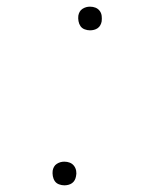

<svg xmlns="http://www.w3.org/2000/svg" viewBox="-20 -548 490 576"><path d="M250 -457Q242 -457 234 -460Q226 -463 221.5 -469.5Q217 -476 215.5 -484.5Q214 -493 215 -501Q216 -507 219 -512.5Q222 -518 227.5 -521.5Q233 -525 238.5 -526.5Q244 -528 250 -528Q259 -528 266.5 -525Q274 -522 279 -515.5Q284 -509 285 -500.5Q286 -492 285 -484Q284 -478 281 -472.5Q278 -467 273 -463.5Q268 -460 262 -458.5Q256 -457 250 -457ZM173 8Q165 8 157 5Q149 2 144.5 -4.5Q140 -11 138.5 -19.5Q137 -28 138 -36Q139 -42 142 -47.5Q145 -53 150.5 -56.5Q156 -60 161.5 -61.5Q167 -63 173 -63Q182 -63 189.5 -60Q197 -57 202 -50.5Q207 -44 208.5 -35.5Q210 -27 208 -19Q207 -13 204 -7.5Q201 -2 196 1.5Q191 5 185 6.5Q179 8 173 8Z"/></svg>

Font: Iosevka Etoile Thin Oblique
Style: Regular
Weight: 100
Italic angle: -9°
Designer: Belleve Invis
Foundry: Belleve Invis
Version: Version 15.5.2; ttfautohint (v1.8.4)